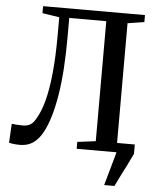

<svg xmlns="http://www.w3.org/2000/svg" viewBox="-61 -794 833 1025"><g transform="rotate(5 356.0 -281.5)"><path d="M536 180 586.5 0 569.5 -50H680V0Q666 30.5 650.2 61.8Q634.5 93 619 123Q603.5 153 591 180ZM70.5 5.5Q47.5 5.5 34 3.5Q20.5 1.5 10.5 -0.5L16 -103Q28 -101.5 41 -100.2Q54 -99 75.5 -99Q89.5 -99 101.8 -102.5Q114 -106 125 -115.8Q136 -125.5 145.5 -143.5Q168.5 -181.5 184.8 -242Q201 -302.5 210 -391.2Q219 -480 219 -602.5V-691.5L128 -705.5V-743H674V-705.5L585 -691.5V-49L679 -37V0H373V-37L471 -49.5V-692.5H272.5V-590.5Q272.5 -501.5 267.5 -423.8Q262.5 -346 252 -281Q241.5 -216 226.2 -164.2Q211 -112.5 191 -75.5Q168.5 -34 138.8 -14.2Q109 5.5 70.5 5.5Z"/></g></svg>

Font: Merriweather 72pt Medium
Style: Regular
Weight: 500
Version: Version 2.100